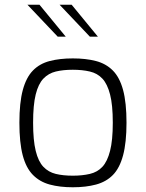

<svg xmlns="http://www.w3.org/2000/svg" viewBox="-20 -786 617 812"><path d="M288 6Q233 6 190.5 -5.5Q148 -17 119 -46.5Q90 -76 76 -129.5Q62 -183 62 -267Q62 -352 76.5 -405.5Q91 -459 119.5 -488Q148 -517 190.5 -528Q233 -539 288 -539Q343 -539 385.5 -528Q428 -517 457 -488Q486 -459 500.5 -405.5Q515 -352 515 -267Q515 -183 500.5 -129Q486 -75 457.5 -46Q429 -17 386 -5.5Q343 6 288 6ZM288 -43Q328 -43 360 -50.5Q392 -58 413 -80.5Q434 -103 445.5 -148Q457 -193 457 -267Q457 -342 445.5 -386.5Q434 -431 413 -453.5Q392 -476 360 -483.5Q328 -491 288 -491Q247 -491 216 -483.5Q185 -476 163.5 -453.5Q142 -431 131 -386.5Q120 -342 120 -267Q120 -193 131 -148Q142 -103 163.5 -80.5Q185 -58 216 -50.5Q247 -43 288 -43ZM360 -631 232 -766H283L394 -631ZM224 -631 96 -766H147L258 -631Z"/></svg>

Font: Exo Thin Light
Style: Regular
Weight: 300
Version: Version 2.000